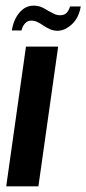

<svg xmlns="http://www.w3.org/2000/svg" viewBox="-20 -660 306 680"><path d="M2 0 72 -495H186L116 0ZM184 -551Q169 -551 157 -556.5Q145 -562 133 -570Q123 -577 112.5 -582Q102 -587 90 -587Q78 -587 69 -577.5Q60 -568 56 -552H22Q28 -591 49 -615.5Q70 -640 99 -640Q115 -640 127.5 -634.5Q140 -629 152 -621Q163 -615 172.5 -610.5Q182 -606 193 -606Q208 -606 216 -614.5Q224 -623 228 -637H266Q259 -596 234 -573.5Q209 -551 184 -551Z"/></svg>

Font: Alumni Sans
Style: Bold Italic
Weight: 700
Italic angle: -8°
Designer: Robert E. Leuschke
Foundry: Robert E. Leuschke
Version: Version 1.016